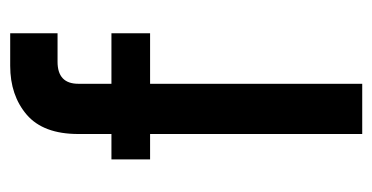

<svg xmlns="http://www.w3.org/2000/svg" viewBox="-202 -550 751 388"><g transform="rotate(-90 174.0 -355.5)"><path d="M97.7 0.5V-428.2H46.4V-506.3H97.7V-573.2Q97.7 -644 136.7 -677.5Q175.8 -710.9 235.4 -710.9H301.3V-615.2H243.7Q199.2 -615.2 199.2 -573.2V-506.3H301.3V-428.2H199.2V0.5Z"/></g></svg>

Font: Alte DIN 1451 Mittelschrift
Style: Regular
Weight: 400
Designer: Peter Wiegel
Foundry: Peter Wiegel
Version: Version 1.002 September 20, 2019